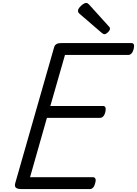

<svg xmlns="http://www.w3.org/2000/svg" viewBox="-20 -1277 926 1297"><path d="M122 0Q98 0 87.5 -9Q77 -18 83 -40L346 -959Q350 -972 361 -979Q372 -986 393 -986H868Q880 -986 884 -976.5Q888 -967 883 -946Q878 -926 868.5 -916Q859 -906 848 -906H419L320 -561H676Q688 -561 692 -551.5Q696 -542 692 -521Q687 -501 677.5 -491Q668 -481 656 -481H297L183 -80H608Q619 -80 624 -70.5Q629 -61 623 -40Q619 -21 609.5 -10.5Q600 0 588 0ZM685 -1046Q681 -1046 676 -1049Q671 -1052 666 -1056L522 -1180Q512 -1188 509.5 -1193Q507 -1198 507 -1205Q507 -1215 517 -1227Q527 -1239 539.5 -1248Q552 -1257 562 -1257Q568 -1257 572.5 -1254Q577 -1251 582 -1246L714 -1100Q721 -1093 722 -1089.5Q723 -1086 723 -1083Q723 -1073 709.5 -1059.5Q696 -1046 685 -1046Z"/></svg>

Font: Playwrite AU SA
Style: Regular
Weight: 400
Designer: Veronika Burian, José Scaglione
Foundry: TypeTogether
Version: Version 1.002